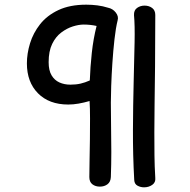

<svg xmlns="http://www.w3.org/2000/svg" viewBox="-20 -784 811 821"><path d="M407 14Q388 14 375 4Q362 -6 362 -27Q362 -57 363 -99.5Q364 -142 364.5 -188.5Q365 -235 365 -278Q365 -321 363 -352Q339 -345 316 -341Q293 -337 272 -337Q190 -337 142.5 -385Q95 -433 95 -513Q95 -555 108.5 -599Q122 -643 151.5 -680.5Q181 -718 230 -741Q279 -764 349 -764Q373 -764 396.5 -761Q420 -758 442 -751Q462 -747 475 -730.5Q488 -714 483 -697Q475 -665 469.5 -616Q464 -567 460.5 -514Q457 -461 455.5 -416Q454 -371 454 -345Q454 -290 455 -238Q456 -186 456 -134Q456 -82 454 -27Q453 -6 439.5 4Q426 14 407 14ZM281 -422Q305 -422 324.5 -426.5Q344 -431 364 -440Q366 -497 372.5 -557.5Q379 -618 393 -673Q380 -676 366 -677.5Q352 -679 338 -679Q317 -679 291.5 -671Q266 -663 242 -645Q218 -627 203 -596Q188 -565 188 -518Q188 -483 200.5 -462Q213 -441 234 -431.5Q255 -422 281 -422ZM596 17Q581 17 568 10Q555 3 554 -14Q548 -121 548.5 -228.5Q549 -336 551.5 -432Q554 -528 555.5 -602.5Q557 -677 553 -719Q552 -740 566 -750Q580 -760 598 -760Q617 -760 630.5 -750Q644 -740 644 -720Q644 -593 643 -500.5Q642 -408 641 -339.5Q640 -271 640 -218.5Q640 -166 640.5 -119.5Q641 -73 644 -23Q646 -4 631 6.5Q616 17 596 17Z"/></svg>

Font: Playpen Sans Deva
Style: Regular
Weight: 400
Designer: Pooja Saxena, Gunjan Panchal, Laura Meseguer, Veronika Burian, José Scaglione
Foundry: TypeTogether
Version: Version 2.000